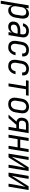

<svg xmlns="http://www.w3.org/2000/svg" viewBox="2094 -2701 786 5066"><g transform="rotate(90 2487.0 -168.0)"><path d="M-26 205 95 -530H174L160 -448Q172 -469 189 -486.5Q206 -504 226 -516Q246 -528 268.5 -533Q291 -538 314 -538Q340 -538 364 -530Q388 -522 405 -504.5Q422 -487 431 -463.5Q440 -440 443.5 -415Q447 -390 445 -363.5Q443 -337 439 -311L418 -181Q414 -157 407 -133.5Q400 -110 387.5 -88.5Q375 -67 357.5 -48Q340 -29 318.5 -16Q297 -3 273 2.5Q249 8 225 8Q201 8 179 1Q157 -6 141 -21Q125 -36 116 -56.5Q107 -77 103 -100L52 205ZM205 -62Q222 -62 238.5 -66Q255 -70 270.5 -78.5Q286 -87 298.5 -100Q311 -113 319.5 -128Q328 -143 333 -159.5Q338 -176 341 -192L362 -322Q365 -339 366 -357Q367 -375 364 -391.5Q361 -408 354 -423Q347 -438 334.5 -448.5Q322 -459 305.5 -463.5Q289 -468 272 -468Q256 -468 240.5 -464.5Q225 -461 210.5 -453Q196 -445 184 -433Q172 -421 164 -407Q156 -393 151 -377.5Q146 -362 144 -347L122 -217Q119 -199 118 -181Q117 -163 119 -146Q121 -129 126.5 -113Q132 -97 143.5 -85Q155 -73 171 -67.5Q187 -62 205 -62Z M658 8Q658 8 658 8Q658 8 658 8Q625 8 595.5 -3Q566 -14 547.5 -38.5Q529 -63 525 -95Q521 -127 526 -160Q530 -185 541 -209Q552 -233 571.5 -251Q591 -269 615 -281Q639 -293 664 -299.5Q689 -306 714 -308.5Q739 -311 764 -311H853L860 -357Q864 -379 861 -400.5Q858 -422 845.5 -438Q833 -454 812.5 -461Q792 -468 770 -468Q750 -468 729.5 -463.5Q709 -459 691.5 -447.5Q674 -436 662 -418Q650 -400 646 -380H569Q573 -402 582 -423.5Q591 -445 605.5 -464Q620 -483 639.5 -498Q659 -513 680.5 -522Q702 -531 724.5 -534.5Q747 -538 770 -538Q796 -538 821.5 -533.5Q847 -529 868.5 -518Q890 -507 906.5 -488.5Q923 -470 931.5 -447Q940 -424 940.5 -397.5Q941 -371 937 -345L880 0H801L816 -91Q804 -69 787.5 -50Q771 -31 750 -17.5Q729 -4 705.5 2Q682 8 658 8ZM680 -62Q707 -62 734.5 -71Q762 -80 784 -100Q806 -120 818 -146.5Q830 -173 834 -200L841 -241H764Q748 -241 732 -240Q716 -239 700 -235.5Q684 -232 668.5 -226.5Q653 -221 639 -211.5Q625 -202 616 -187Q607 -172 605 -156Q602 -138 604.5 -120Q607 -102 617 -88Q627 -74 644 -68Q661 -62 680 -62Z M1201 8Q1173 8 1145 2Q1117 -4 1095 -19Q1073 -34 1058 -57Q1043 -80 1036.5 -106.5Q1030 -133 1030.5 -162Q1031 -191 1036 -219L1058 -349Q1062 -374 1070 -398.5Q1078 -423 1092 -445.5Q1106 -468 1126 -486.5Q1146 -505 1169.5 -517Q1193 -529 1218.5 -533.5Q1244 -538 1269 -538Q1294 -538 1318 -534.5Q1342 -531 1363.5 -521.5Q1385 -512 1402.5 -496.5Q1420 -481 1430 -460Q1440 -439 1443 -414.5Q1446 -390 1442 -366Q1442 -364 1441.5 -362Q1441 -360 1441 -359H1363Q1364 -360 1364 -361Q1364 -362 1364 -363Q1368 -384 1363 -405Q1358 -426 1344.5 -441Q1331 -456 1310.5 -462Q1290 -468 1269 -468Q1244 -468 1219 -458.5Q1194 -449 1176 -430Q1158 -411 1148 -387Q1138 -363 1134 -338L1113 -208Q1110 -191 1109 -173.5Q1108 -156 1111 -139.5Q1114 -123 1120.5 -108Q1127 -93 1139.5 -82Q1152 -71 1168 -66.5Q1184 -62 1201 -62Q1225 -62 1249 -70.5Q1273 -79 1291 -97Q1309 -115 1319.5 -138Q1330 -161 1335 -185H1412Q1408 -160 1399 -135.5Q1390 -111 1376 -88.5Q1362 -66 1342.5 -47Q1323 -28 1300 -15Q1277 -2 1251.5 3Q1226 8 1201 8Z M1701 8Q1673 8 1645 2Q1617 -4 1595 -19Q1573 -34 1558 -57Q1543 -80 1536.5 -106.5Q1530 -133 1530.5 -162Q1531 -191 1536 -219L1558 -349Q1562 -374 1570 -398.5Q1578 -423 1592 -445.5Q1606 -468 1626 -486.5Q1646 -505 1669.5 -517Q1693 -529 1718.5 -533.5Q1744 -538 1769 -538Q1794 -538 1818 -534.5Q1842 -531 1863.5 -521.5Q1885 -512 1902.5 -496.5Q1920 -481 1930 -460Q1940 -439 1943 -414.5Q1946 -390 1942 -366Q1942 -364 1941.5 -362Q1941 -360 1941 -359H1863Q1864 -360 1864 -361Q1864 -362 1864 -363Q1868 -384 1863 -405Q1858 -426 1844.5 -441Q1831 -456 1810.5 -462Q1790 -468 1769 -468Q1744 -468 1719 -458.5Q1694 -449 1676 -430Q1658 -411 1648 -387Q1638 -363 1634 -338L1613 -208Q1610 -191 1609 -173.5Q1608 -156 1611 -139.5Q1614 -123 1620.5 -108Q1627 -93 1639.5 -82Q1652 -71 1668 -66.5Q1684 -62 1701 -62Q1725 -62 1749 -70.5Q1773 -79 1791 -97Q1809 -115 1819.5 -138Q1830 -161 1835 -185H1912Q1908 -160 1899 -135.5Q1890 -111 1876 -88.5Q1862 -66 1842.5 -47Q1823 -28 1800 -15Q1777 -2 1751.5 3Q1726 8 1701 8Z M2154 0 2231 -460H2072L2083 -530H2479L2468 -460H2309L2233 0Z M2702 8Q2674 8 2646 2Q2618 -4 2596 -19Q2574 -34 2559 -57Q2544 -80 2537 -106.5Q2530 -133 2530.5 -162Q2531 -191 2536 -219L2558 -349Q2562 -375 2570 -399.5Q2578 -424 2592.5 -446.5Q2607 -469 2628 -487.5Q2649 -506 2673 -517.5Q2697 -529 2722 -535Q2747 -541 2773 -541Q2802 -541 2829 -533.5Q2856 -526 2878.5 -511Q2901 -496 2916 -473Q2931 -450 2938 -423.5Q2945 -397 2944.5 -368Q2944 -339 2939 -311L2918 -181Q2913 -155 2905 -130.5Q2897 -106 2882.5 -83.5Q2868 -61 2847.5 -42.5Q2827 -24 2803 -12.5Q2779 -1 2753 3.5Q2727 8 2702 8ZM2704 -62Q2721 -62 2737.5 -65.5Q2754 -69 2769.5 -77.5Q2785 -86 2797.5 -99Q2810 -112 2819 -127.5Q2828 -143 2833 -159Q2838 -175 2841 -192L2862 -322Q2865 -340 2866 -357.5Q2867 -375 2864 -391.5Q2861 -408 2853.5 -423.5Q2846 -439 2833 -449Q2820 -459 2803.5 -463.5Q2787 -468 2769 -468Q2752 -468 2735.5 -464Q2719 -460 2704 -451.5Q2689 -443 2676.5 -430Q2664 -417 2655.5 -402Q2647 -387 2642 -370.5Q2637 -354 2634 -338L2613 -208Q2610 -190 2609 -172.5Q2608 -155 2611 -138.5Q2614 -122 2621.5 -107Q2629 -92 2641 -81.5Q2653 -71 2669.5 -66.5Q2686 -62 2704 -62Z M2979 0 3162 -209Q3134 -215 3111 -231Q3088 -247 3075.5 -271.5Q3063 -296 3060.5 -325Q3058 -354 3063 -383Q3067 -404 3073.5 -424Q3080 -444 3092.5 -461.5Q3105 -479 3122.5 -493Q3140 -507 3159.5 -515.5Q3179 -524 3200 -527Q3221 -530 3241 -530H3467L3380 0H3301L3335 -205H3247L3067 0ZM3209 -275H3347L3377 -460H3241Q3223 -460 3205 -455Q3187 -450 3172.5 -437.5Q3158 -425 3150.5 -407.5Q3143 -390 3140 -373Q3137 -355 3138.5 -336.5Q3140 -318 3149 -303.5Q3158 -289 3174.5 -282Q3191 -275 3209 -275Z M3508 0 3595 -530H3674L3637 -309H3852L3889 -530H3967L3880 0H3801L3841 -239H3626L3586 0Z M4008 0 4095 -530H4174L4139 -318Q4129 -259 4116 -201.5Q4103 -144 4091 -85L4369 -530H4467L4380 0H4301L4336 -212Q4346 -271 4359 -328.5Q4372 -386 4384 -445L4106 0Z M4508 0 4595 -530H4674L4639 -318Q4629 -259 4616 -201.5Q4603 -144 4591 -85L4869 -530H4967L4880 0H4801L4836 -212Q4846 -271 4859 -328.5Q4872 -386 4884 -445L4606 0Z"/></g></svg>

Font: Iosevka Curly Oblique
Style: Regular
Weight: 400
Italic angle: -9°
Monospace: yes
Designer: Belleve Invis
Foundry: Belleve Invis
Version: Version 11.1.0; ttfautohint (v1.8.3)